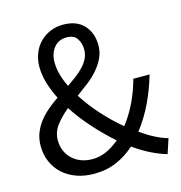

<svg xmlns="http://www.w3.org/2000/svg" viewBox="-111 -847 903 959"><g transform="rotate(-15 340.0 -367.0)"><path d="M126 -195Q126 -165 137 -140Q148 -115 167.5 -97Q187 -79 213 -69.5Q239 -60 270 -60Q308 -60 343 -76Q378 -92 410 -119Q356 -167 306 -222.5Q256 -278 217 -338Q178 -306 152 -272Q126 -238 126 -195ZM211 -575Q211 -545 220 -512Q229 -479 246 -445Q271 -462 293.5 -479Q316 -496 333.5 -515Q351 -534 361 -555Q371 -576 371 -600Q371 -632 355 -656.5Q339 -681 301 -681Q259 -681 235 -651Q211 -621 211 -575ZM638 13Q600 2 558 -18.5Q516 -39 471 -71Q429 -33 377 -10Q325 13 259 13Q209 13 168 -2Q127 -17 97.5 -44Q68 -71 52 -108.5Q36 -146 36 -190Q36 -227 48 -257.5Q60 -288 80 -313.5Q100 -339 126 -361Q152 -383 180 -402Q157 -447 144.5 -490Q132 -533 132 -573Q132 -609 144 -641Q156 -673 178.5 -696.5Q201 -720 232 -733.5Q263 -747 301 -747Q370 -747 407.5 -706.5Q445 -666 445 -602Q445 -566 430.5 -536Q416 -506 393 -479.5Q370 -453 340 -430Q310 -407 280 -385Q316 -328 364.5 -274.5Q413 -221 465 -178Q500 -223 526.5 -277.5Q553 -332 570 -395H654Q633 -322 601.5 -256Q570 -190 526 -133Q601 -80 663 -63Z"/></g></svg>

Font: Kinto Sans
Style: Regular
Weight: 400
Designer: Authors: Ryoko NISHIZUKA  (kana & ideographs); Paul D. Hunt (Latin, Greek & Cyrillic); Wenlong ZHANG  (bopomofo); Sandol
Foundry: Adobe Systems Incorporated, ookami Inc.
Version: Version 0.001